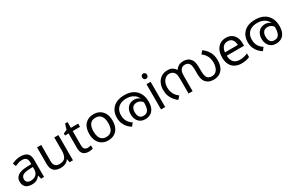

<svg xmlns="http://www.w3.org/2000/svg" viewBox="165 -2130 5333 3534"><g transform="rotate(-30 2831.0 -362.5)"><path d="M288 -545Q386 -545 433 -502Q480 -459 480 -365V0H416L399 -76H395Q372 -47 347.5 -27.5Q323 -8 291.5 1Q260 10 215 10Q167 10 128.5 -7Q90 -24 68 -59.5Q46 -95 46 -149Q46 -229 109 -272.5Q172 -316 303 -320L394 -323V-355Q394 -422 365 -448Q336 -474 283 -474Q241 -474 203 -461.5Q165 -449 132 -433L105 -499Q140 -518 188 -531.5Q236 -545 288 -545ZM314 -259Q214 -255 175.5 -227Q137 -199 137 -148Q137 -103 164.5 -82Q192 -61 235 -61Q303 -61 348 -98.5Q393 -136 393 -214V-262Z M1094 -536V0H1022L1009 -71H1005Q988 -43 961 -25Q934 -7 902 1.5Q870 10 835 10Q771 10 727.5 -10.5Q684 -31 662 -74Q640 -117 640 -185V-536H729V-191Q729 -127 758 -95Q787 -63 848 -63Q937 -63 971.5 -113Q1006 -163 1006 -257V-536Z M1443 -62Q1463 -62 1484 -65.5Q1505 -69 1518 -73V-6Q1504 1 1478 5.5Q1452 10 1428 10Q1386 10 1350.5 -4.5Q1315 -19 1293 -55Q1271 -91 1271 -156V-468H1195V-510L1272 -545L1307 -659H1359V-536H1514V-468H1359V-158Q1359 -109 1382.5 -85.5Q1406 -62 1443 -62Z M2091 -269Q2091 -180 2060.5 -117.5Q2030 -55 1974 -22.5Q1918 10 1841 10Q1770 10 1714.5 -22.5Q1659 -55 1627 -117.5Q1595 -180 1595 -269Q1595 -402 1662 -474Q1729 -546 1844 -546Q1917 -546 1972.5 -513.5Q2028 -481 2059.5 -419.5Q2091 -358 2091 -269ZM1686 -269Q1686 -206 1702.5 -159.5Q1719 -113 1754 -88Q1789 -63 1843 -63Q1897 -63 1932 -88Q1967 -113 1983.5 -159.5Q2000 -206 2000 -269Q2000 -333 1983 -378Q1966 -423 1931.5 -447.5Q1897 -472 1842 -472Q1760 -472 1723 -418Q1686 -364 1686 -269Z M2509 -566Q2592 -566 2654.5 -542Q2717 -518 2758.5 -474Q2800 -430 2821 -371Q2842 -312 2842 -242Q2842 -153 2814 -96.5Q2786 -40 2738 -14Q2690 12 2630 12Q2565 12 2522 -17Q2479 -46 2457.5 -93.5Q2436 -141 2436 -196Q2436 -291 2487 -347.5Q2538 -404 2624 -404Q2680 -404 2721.5 -375Q2763 -346 2787 -301Q2811 -256 2813 -206L2788 -209Q2781 -240 2761.5 -268.5Q2742 -297 2711.5 -315.5Q2681 -334 2641 -334Q2578 -334 2549 -296.5Q2520 -259 2520 -198Q2520 -156 2531 -124.5Q2542 -93 2566.5 -75.5Q2591 -58 2630 -58Q2671 -58 2699.5 -77Q2728 -96 2743.5 -138Q2759 -180 2759 -248Q2759 -250 2757.5 -270Q2756 -290 2752 -310Q2751 -315 2751 -323Q2751 -331 2749 -335Q2740 -378 2710 -414Q2680 -450 2630 -472Q2580 -494 2509 -494Q2437 -494 2384 -468Q2331 -442 2302 -393Q2273 -344 2273 -273Q2273 -221 2288 -180Q2303 -139 2330.5 -108Q2358 -77 2395 -54L2345 9Q2302 -16 2265.5 -55.5Q2229 -95 2206.5 -150.5Q2184 -206 2184 -277Q2184 -333 2203 -385Q2222 -437 2261.5 -478Q2301 -519 2362.5 -542.5Q2424 -566 2509 -566Z M3054 -536V0H2966V-536ZM3011 -737Q3031 -737 3046.5 -723.5Q3062 -710 3062 -681Q3062 -653 3046.5 -639Q3031 -625 3011 -625Q2989 -625 2974 -639Q2959 -653 2959 -681Q2959 -710 2974 -723.5Q2989 -737 3011 -737Z M3766 -566Q3810 -566 3846 -551.5Q3882 -537 3907 -507Q3921 -491 3932.5 -469Q3944 -447 3951 -408Q3958 -369 3958 -303V-269Q3958 -214 3963.5 -173Q3969 -132 3985 -106Q3999 -85 4022 -72.5Q4045 -60 4088 -60Q4133 -60 4166 -85.5Q4199 -111 4217 -157.5Q4235 -204 4235 -266Q4235 -323 4219.5 -367.5Q4204 -412 4177 -446Q4150 -480 4115 -504L4168 -566Q4219 -527 4253.5 -482.5Q4288 -438 4305.5 -384.5Q4323 -331 4323 -263Q4323 -177 4294 -115Q4265 -53 4211.5 -20.5Q4158 12 4084 12Q4027 12 3988 -4.5Q3949 -21 3923 -51Q3904 -73 3892.5 -99.5Q3881 -126 3876 -161.5Q3871 -197 3871 -246V-295Q3871 -365 3863.5 -402Q3856 -439 3838 -460Q3825 -477 3804.5 -485.5Q3784 -494 3754 -494Q3726 -494 3705 -484Q3684 -474 3670 -457Q3653 -436 3645 -403.5Q3637 -371 3637 -309V0H3551V-292Q3551 -348 3547 -381Q3543 -414 3529 -436Q3512 -465 3485.5 -479.5Q3459 -494 3423 -494Q3377 -494 3341.5 -467.5Q3306 -441 3286 -395.5Q3266 -350 3266 -292Q3266 -232 3282.5 -187Q3299 -142 3326 -110Q3353 -78 3386 -55L3328 8Q3285 -27 3251 -68.5Q3217 -110 3197.5 -164.5Q3178 -219 3178 -292Q3178 -368 3207 -430Q3236 -492 3291.5 -529Q3347 -566 3427 -566Q3492 -566 3531 -540.5Q3570 -515 3598 -472L3593 -473Q3621 -520 3664 -543Q3707 -566 3766 -566Z M4654 -546Q4723 -546 4772.5 -516Q4822 -486 4848.5 -431.5Q4875 -377 4875 -304V-251H4508Q4510 -160 4554.5 -112.5Q4599 -65 4679 -65Q4730 -65 4769.5 -74.5Q4809 -84 4851 -102V-25Q4810 -7 4770 1.5Q4730 10 4675 10Q4599 10 4540.5 -21Q4482 -52 4449.5 -113.5Q4417 -175 4417 -264Q4417 -352 4446.5 -415Q4476 -478 4529.5 -512Q4583 -546 4654 -546ZM4653 -474Q4590 -474 4553.5 -433.5Q4517 -393 4510 -321H4783Q4783 -367 4769 -401Q4755 -435 4726.5 -454.5Q4698 -474 4653 -474Z M5290 -566Q5373 -566 5435.5 -542Q5498 -518 5539.5 -474Q5581 -430 5602 -371Q5623 -312 5623 -242Q5623 -153 5595 -96.5Q5567 -40 5519 -14Q5471 12 5411 12Q5346 12 5303 -17Q5260 -46 5238.5 -93.5Q5217 -141 5217 -196Q5217 -291 5268 -347.5Q5319 -404 5405 -404Q5461 -404 5502.5 -375Q5544 -346 5568 -301Q5592 -256 5594 -206L5569 -209Q5562 -240 5542.5 -268.5Q5523 -297 5492.5 -315.5Q5462 -334 5422 -334Q5359 -334 5330 -296.5Q5301 -259 5301 -198Q5301 -156 5312 -124.5Q5323 -93 5347.5 -75.5Q5372 -58 5411 -58Q5452 -58 5480.5 -77Q5509 -96 5524.5 -138Q5540 -180 5540 -248Q5540 -250 5538.5 -270Q5537 -290 5533 -310Q5532 -315 5532 -323Q5532 -331 5530 -335Q5521 -378 5491 -414Q5461 -450 5411 -472Q5361 -494 5290 -494Q5218 -494 5165 -468Q5112 -442 5083 -393Q5054 -344 5054 -273Q5054 -221 5069 -180Q5084 -139 5111.5 -108Q5139 -77 5176 -54L5126 9Q5083 -16 5046.5 -55.5Q5010 -95 4987.5 -150.5Q4965 -206 4965 -277Q4965 -333 4984 -385Q5003 -437 5042.5 -478Q5082 -519 5143.5 -542.5Q5205 -566 5290 -566Z"/></g></svg>

Font: malayalam15
Style: Book
Weight: 400
Designer: Jelle Bosma - Monotype Design Team
Foundry: Monotype Imaging Inc.
Version: Version 2.003